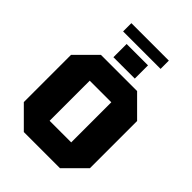

<svg xmlns="http://www.w3.org/2000/svg" viewBox="-276 -1107 1232 1232"><g transform="rotate(45 340.0 -491.0)"><path d="M40 -136V-564L176 -700H504L640 -564V-136L504 0H176ZM242 -532V-168H438V-532ZM243 -746V-866H437V-746ZM170 -907V-982H510V-907Z"/></g></svg>

Font: Tektur ExtraBold
Style: Regular
Weight: 800
Designer: Adam Jagosz
Foundry: Adam Jagosz
Version: Version 1.005;gftools[0.9.30]